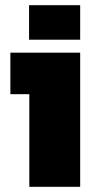

<svg xmlns="http://www.w3.org/2000/svg" viewBox="-20 -720 369 740"><path d="M93 0H289V-517H20V-357H93ZM92 -567H289V-700H92Z"/></svg>

Font: Finlandica Black
Style: Regular
Weight: 900
Designer: Niklas Ekholm, Juho Hiilivirta, Jaakko Suomalainen
Foundry: Helsinki Type Studio
Version: Version 2.000;Glyphs 3.2 (3202)